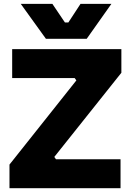

<svg xmlns="http://www.w3.org/2000/svg" viewBox="-20 -988 685 1008"><path d="M435.1 -784.2H221.2L88.9 -967.8H254.9L320.8 -870.1H338.9L402.8 -967.8H564.9ZM612.8 0H29.8V-124L380.9 -565.9L372.1 -578.1H43.9V-730H617.2V-606L265.1 -164.1L273.9 -151.9H612.8Z"/></svg>

Font: Sora ExtraBold
Style: Regular
Weight: 800
Designer: Jonathan Barnbrook, Julián Moncada
Foundry: Barnbrook Fonts
Version: Version 2.000